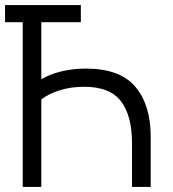

<svg xmlns="http://www.w3.org/2000/svg" viewBox="-20 -740 686 760"><path d="M576.5 -199.5V0H502.5V-174Q502.5 -281.5 459 -339Q415.5 -396.5 313.5 -396.5Q260 -396.5 216 -382.5Q172 -368.5 143.5 -346.5V0H70V-652H0V-720H300V-652H143.5V-426.5Q178 -446.5 223 -457.5Q268 -468.5 320.5 -468.5Q454.5 -468.5 515.5 -396.8Q576.5 -325 576.5 -199.5Z"/></svg>

Font: CCSD_manrope
Style: Regular
Weight: 400
Designer: Mikhail Sharanda
Foundry: Mikhail Sharanda
Version: Version 4.503